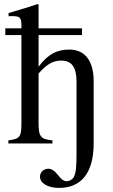

<svg xmlns="http://www.w3.org/2000/svg" viewBox="-20 -703 552 941"><path d="M439 -306C439 -405 396 -460 320 -460C257 -460 215 -437 169 -376V-531H382V-564H169V-680L164 -683C129 -671 106 -664 49 -647L22 -639V-623C25 -624 30 -624 34 -624C77 -624 85 -620 85 -577V-564H6V-531H85V-102C85 -32 79 -23 21 -15V0H237V-15C179 -21 169 -33 169 -102V-343C211 -390 240 -406 281 -406C330 -406 355 -375 355 -304V45C355 121 352 146 341 166C335 176 321 185 307 185C292 185 282 177 265 156C247 133 233 124 217 124C194 124 176 141 176 163C176 195 215 218 269 218C380 218 439 142 439 0Z"/></svg>

Font: XITS Math
Style: Regular
Weight: 400
Designer: MicroPress Inc., with final additions and corrections provided by Coen Hoffman, Elsevier (retired)
Version: Version 1.108